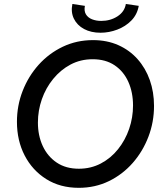

<svg xmlns="http://www.w3.org/2000/svg" viewBox="-20 -925 808 952"><path d="M370.6 6.3Q278.3 6.3 209.5 -36.9Q140.6 -80.1 102.3 -154.1Q64 -228 64 -321.3Q64 -401.4 92.3 -474.1Q120.6 -546.9 171.6 -603.8Q222.7 -660.6 291.5 -693.4Q360.4 -726.1 440.9 -726.1Q510.7 -726.1 566.7 -701.2Q622.6 -676.3 662.1 -631.8Q701.7 -587.4 722.7 -528.1Q743.7 -468.8 743.7 -399.9Q743.7 -319.8 715.8 -246.8Q688 -173.8 637.7 -116.7Q587.4 -59.6 519.3 -26.6Q451.2 6.3 370.6 6.3ZM371.1 -88.4Q430.7 -88.4 480.2 -114.5Q529.8 -140.6 565.4 -185.3Q601.1 -230 620.4 -286.1Q639.6 -342.3 639.6 -401.9Q639.6 -466.8 616.5 -518.8Q593.3 -570.8 548.6 -601.1Q503.9 -631.3 439.5 -631.3Q379.4 -631.3 329.8 -605Q280.3 -578.6 243.7 -533.7Q207 -488.8 187.5 -432.9Q168 -377 168 -317.4Q168 -252.4 192.1 -200.7Q216.3 -148.9 261.5 -118.7Q306.6 -88.4 371.1 -88.4ZM478.5 -762.7Q431.2 -762.7 396.7 -781.2Q362.3 -799.8 346.4 -832.3Q330.6 -864.7 338.9 -905.3L400.9 -896Q396 -870.6 406 -854Q416 -837.4 436.5 -829.3Q457 -821.3 481.9 -821.3Q527.3 -821.3 562.5 -844Q597.7 -866.7 604 -905.3L668 -896Q660.2 -852.5 631.1 -823Q602.1 -793.5 561.3 -778.1Q520.5 -762.7 478.5 -762.7Z"/></svg>

Font: Reddit Sans Medium
Style: Italic
Weight: 500
Italic angle: -11.25°
Designer: Stephen Hutchings
Version: Version 1.013